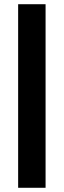

<svg xmlns="http://www.w3.org/2000/svg" viewBox="-20 -700 302 910"><path d="M66 190V-680H196V190Z"/></svg>

Font: El Messiri
Style: Regular
Weight: 400
Designer: Mohamed Gaber
Foundry: Kief Type Foundry
Version: Version 2.020